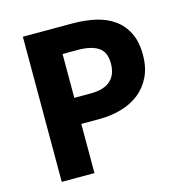

<svg xmlns="http://www.w3.org/2000/svg" viewBox="-99 -743 793 833"><g transform="rotate(-15 298.0 -326.0)"><path d="M77 0V-652H301Q355 -652 402 -641.5Q449 -631 484 -606.5Q519 -582 539.5 -541.5Q560 -501 560 -442Q560 -385 539.5 -343Q519 -301 484 -274Q449 -247 403 -234Q357 -221 305 -221H224V0ZM224 -338H296Q416 -338 416 -442Q416 -493 384 -514Q352 -535 292 -535H224Z"/></g></svg>

Font: TT Toshiba Sans
Style: Bold
Weight: 700
Designer: Paul D. Hunt
Foundry: Toshiba Corporation
Version: Version 2.020;PS 2.000;hotconv 1.0.86;makeotf.lib2.5.63406